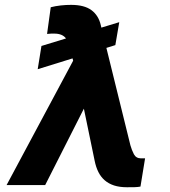

<svg xmlns="http://www.w3.org/2000/svg" viewBox="-20 -771 708 800"><path d="M284.8 -518.1 282.3 -527.7 137.1 -482.6 152.7 -579.5 255 -610.8Q240.1 -631 206 -631Q200.3 -631 192.8 -630.9Q185.4 -630.7 176.1 -629.6L191.4 -740.8Q200.6 -743.3 211.5 -745.2Q222.3 -747.2 233.5 -748.4Q244.7 -749.6 255.7 -750.2Q266.7 -750.7 276.3 -750.7Q331.3 -750.7 361 -728.7Q390.6 -706.7 399.9 -666.5L402.3 -655.9L476.9 -678.6L460.6 -583.1L423.3 -571.4L523.4 -165.5Q526.3 -155.5 529.8 -146.3Q533.4 -137.1 538 -128.2Q547.2 -111.2 567.5 -111.2H584.5L565.3 6.4Q554.7 8.5 540.7 8.9Q526.6 9.2 509.2 9.2Q478.3 9.2 455.4 1.8Q432.5 -5.7 416.4 -19.7Q400.2 -33.7 389.9 -54.3Q379.6 -74.9 374.3 -101.6L329.5 -318.2L168.3 0H7.5Z"/></svg>

Font: Inter P
Style: Bold Italic
Weight: 700
Italic angle: 9.39999°
Designer: Rasmus Andersson
Foundry: rsms
Version: Version 3.018;git-588b23468